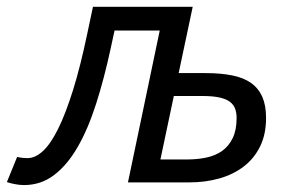

<svg xmlns="http://www.w3.org/2000/svg" viewBox="-68 -532 838 560"><path d="M266.1 -442.9 254.9 -391.1Q235.8 -302.7 212.4 -229.5Q189 -156.2 158.7 -103.5Q128.4 -50.8 89.8 -21.5Q51.3 7.8 2 7.8Q-3.9 7.8 -11.2 7.1Q-18.6 6.3 -25.4 4.9Q-32.2 3.4 -38.3 2Q-44.4 0.5 -47.9 -1L-18.1 -74.2Q-9.8 -72.3 -1.5 -71.5Q6.8 -70.8 12.2 -70.8Q34.7 -70.8 56.9 -91.1Q79.1 -111.3 101.1 -155.3Q123 -199.2 144.8 -268.6Q166.5 -337.9 187 -436L203.1 -512.2H494.1L453.1 -318.8H530.8Q576.2 -318.8 609.6 -312Q643.1 -305.2 664.8 -289.6Q686.5 -273.9 697.3 -249Q708 -224.1 708 -188Q708 -140.6 690.9 -105.5Q673.8 -70.3 643.6 -46.9Q613.3 -23.4 572.3 -11.7Q531.2 0 483.9 0H305.2L397.9 -442.9ZM478 -66.9Q507.8 -66.9 534.2 -72.5Q560.5 -78.1 580.1 -92Q599.6 -106 610.8 -129.4Q622.1 -152.8 622.1 -188Q622.1 -203.1 617.7 -215.1Q613.3 -227.1 602.1 -235.4Q590.8 -243.7 571.3 -247.8Q551.8 -252 522 -252H439L399.9 -66.9Z"/></svg>

Font: Lorenzo Sans
Style: Italic
Weight: 400
Italic angle: -12°
Foundry: Intel Corporation
Version: Version 1.00; ttfautohint (v1.5)